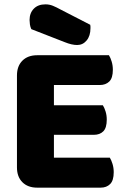

<svg xmlns="http://www.w3.org/2000/svg" viewBox="-20 -860 581 883"><path d="M58 -513Q58 -556 83 -581Q108 -606 151 -606H481Q488 -595 493.5 -577Q499 -559 499 -539Q499 -501 482.5 -485Q466 -469 439 -469H228V-376H453Q460 -365 465.5 -347.5Q471 -330 471 -310Q471 -272 455 -256Q439 -240 412 -240H228V-135H485Q492 -124 497.5 -106Q503 -88 503 -68Q503 -30 486.5 -13.5Q470 3 443 3H151Q108 3 83 -22Q58 -47 58 -90ZM124 -726Q119 -737 117.5 -748Q116 -759 116 -768Q116 -800 135.5 -820Q155 -840 189 -840Q207 -840 223 -833.5Q239 -827 259 -816L395 -746Q396 -742 396 -738Q396 -734 396 -730Q396 -695 378.5 -674Q361 -653 335 -653Q310 -653 278 -666Z"/></svg>

Font: Baloo Thambi
Style: Regular
Weight: 400
Designer: Aadarsh Rajan and Ek Type
Foundry: Ek Type
Version: Version 1.443;PS 1.000;hotconv 16.6.51;makeotf.lib2.5.65220;